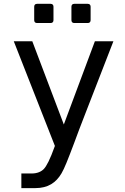

<svg xmlns="http://www.w3.org/2000/svg" viewBox="-20 -759 642 987"><path d="M170.4 -640.6H240.2C249.5 -640.6 254.9 -646 254.9 -655.3V-724.6C254.9 -733.9 249.5 -739.3 240.2 -739.3H170.4C161.1 -739.3 155.8 -733.9 155.8 -724.6V-655.3C155.8 -646 161.1 -640.6 170.4 -640.6ZM361.8 -640.6H431.2C440.4 -640.6 445.8 -646 445.8 -655.3V-724.6C445.8 -733.9 440.4 -739.3 431.2 -739.3H361.8C352.5 -739.3 347.2 -733.9 347.2 -724.6V-655.3C347.2 -646 352.5 -640.6 361.8 -640.6ZM89.8 208H162.1C226.6 208 268.1 180.2 296.4 131.8C311.5 106 328.1 64 361.8 -25.4C390.6 -102.1 382.3 -82 418.9 -175.8L563 -546.9H467.8L308.1 -119.1L146 -546.9H50.8L262.2 -8.8C236.8 62 219.2 95.2 205.1 109.9C192.4 123 171.9 132.8 143.1 132.8H89.8Z"/></svg>

Font: Hack
Style: Regular
Weight: 400
Monospace: yes
Designer: Christopher Simpkins
Foundry: Christopher Simpkins
Version: Version 2.010